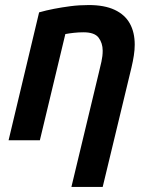

<svg xmlns="http://www.w3.org/2000/svg" viewBox="-20 -556 600 761"><path d="M263 185 372 -269Q377 -289 382 -311.5Q387 -334 387 -355Q387 -385 371 -406.5Q355 -428 311 -428Q292 -428 273.5 -426Q255 -424 239 -421L138 0H14L135 -507Q163 -515 194 -521Q225 -527 259.5 -531.5Q294 -536 332 -536Q394 -536 434.5 -517Q475 -498 494.5 -463Q514 -428 514 -379Q514 -359 510.5 -336Q507 -313 501 -288L387 185Z"/></svg>

Font: Ubuntu Sans Mono SemiBold
Style: Italic
Weight: 600
Italic angle: -13.5°
Monospace: yes
Designer: Dalton Maag Ltd
Foundry: Dalton Maag Ltd
Version: Version 1.006